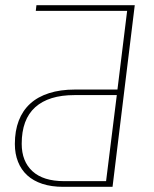

<svg xmlns="http://www.w3.org/2000/svg" viewBox="-20 -723 597 743"><path d="M432 -355H268Q168.5 -355 116.2 -308Q64 -261 64 -166.5Q64 -98.5 105.8 -60.2Q147.5 -22 228 -22H390.5ZM501.5 -703 415.5 0H225Q179 0 144 -11.5Q109 -23 85.5 -44.5Q62 -66 49.8 -96.8Q37.5 -127.5 37.5 -166Q37.5 -216.5 52.5 -255.8Q67.5 -295 96.8 -321.8Q126 -348.5 169.8 -362.5Q213.5 -376.5 270.5 -376.5H434.5L472 -681H118.5L121 -703Z"/></svg>

Font: Lato ExtraLight
Style: Italic
Weight: 275
Italic angle: -7°
Designer: Lukasz Dziedzic with Adam Twardoch and Botio Nikoltchev
Foundry: tyPoland Lukasz Dziedzic
Version: Version 2.015; 2015-08-06; http://www.latofonts.com/